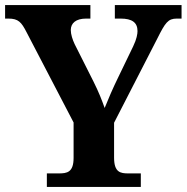

<svg xmlns="http://www.w3.org/2000/svg" viewBox="-20 -734 733 754"><path d="M164 0H533V-53H484C453 -53 428 -57 428 -115V-252L598 -583C629 -645 640 -661 674 -661H693V-714H431V-661H454C498 -661 520 -646 520 -612C520 -601 517 -581 503 -552L445 -432C423 -387 405 -345 391 -310C380 -341 368 -372 347 -414L273 -561C265 -578 258 -599 258 -616C258 -643 278 -661 318 -661H335V-714H0V-661H13C52 -661 64 -647 84 -608L269 -253V-114C269 -57 243 -53 211 -53H164Z"/></svg>

Font: Noto Serif Test
Style: Bold
Weight: 700
Version: Version 1.000